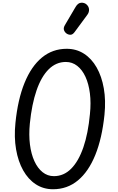

<svg xmlns="http://www.w3.org/2000/svg" viewBox="-20 -1363 854 1393"><path d="M364.5 10Q295 10 240 -25.8Q185 -61.5 148.2 -126.8Q111.5 -192 96.5 -279.8Q81.5 -367.5 92 -471Q109 -641 158 -761.5Q207 -882 284.2 -945.5Q361.5 -1009 464 -1009Q534 -1009 589.2 -973.5Q644.5 -938 681.2 -873.5Q718 -809 733.2 -721.5Q748.5 -634 738 -530.5Q720.5 -360 671.5 -239Q622.5 -118 545.2 -54Q468 10 364.5 10ZM196.5 -466.5Q188.5 -384.5 197.2 -315Q206 -245.5 229.5 -194Q253 -142.5 289 -113.8Q325 -85 371 -85Q442.5 -85 496.2 -139Q550 -193 584.8 -294Q619.5 -395 632.5 -535.5Q641 -617 632.2 -686Q623.5 -755 600 -806Q576.5 -857 540.2 -885.2Q504 -913.5 458 -913.5Q387 -913.5 333.2 -860.2Q279.5 -807 245 -706.8Q210.5 -606.5 196.5 -466.5ZM465.5 -1118Q450.5 -1127.5 444.5 -1143.8Q438.5 -1160 451 -1181L528 -1312Q545.5 -1342 569 -1343.2Q592.5 -1344.5 608 -1330.5Q625 -1315 626 -1294.2Q627 -1273.5 613.5 -1255.5L521 -1130Q507.5 -1112 493.2 -1111Q479 -1110 465.5 -1118Z"/></svg>

Font: Edu SA Hand Medium
Style: Regular
Weight: 500
Designer: Tina and Corey Anderson, Eben Sorkin, Mirko Velimirovic
Foundry: Google for Education
Version: Version 2.000